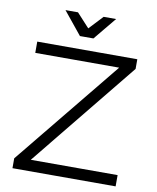

<svg xmlns="http://www.w3.org/2000/svg" viewBox="-96 -968 850 1041"><g transform="rotate(10 329.0 -447.0)"><path d="M355 -769H280.8L179.2 -894H248L317.9 -817.9L389.2 -894H458ZM134.8 -62H612.8V0H44.9V-54.2L520 -637.2H58.1V-699.2H608.9V-646Z"/></g></svg>

Font: Montserrat arm Light
Style: Regular
Weight: 300
Designer: Julieta Ulanovsky
Foundry: Julieta Ulanovsky
Version: Version 6.000;PS 006.000;hotconv 1.0.88;makeotf.lib2.5.64775